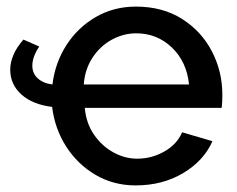

<svg xmlns="http://www.w3.org/2000/svg" viewBox="-20 -552 719 582"><path d="M11 -341Q11 -362 20.5 -385Q30 -408 51 -432L99 -411Q78 -380 78 -353Q78 -329 95 -314Q112 -299 139 -296Q147 -362 181.5 -415.5Q216 -469 270.5 -500.5Q325 -532 392 -532Q473 -532 532 -494.5Q591 -457 622.5 -396Q654 -335 654 -265Q654 -240 652 -225H237Q241 -179 264.5 -144.5Q288 -110 323 -90.5Q358 -71 396 -71Q440 -71 478.5 -93Q517 -115 532 -151L624 -124Q598 -65 535.5 -27.5Q473 10 391 10Q324 10 269.5 -22Q215 -54 180.5 -108Q146 -162 138 -228Q79 -235 45 -265.5Q11 -296 11 -341ZM234 -296H553Q546 -365 501 -408Q456 -451 393 -451Q354 -451 318.5 -431.5Q283 -412 260 -376.5Q237 -341 234 -296Z"/></svg>

Font: Raleway SemiBold
Style: Regular
Weight: 600
Designer: Matt McInerney, Pablo Impallari, Rodrigo Fuenzalida
Foundry: Matt McInerney, Pablo Impallari, Rodrigo Fuenzalida
Version: Version 4.026